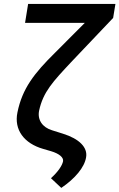

<svg xmlns="http://www.w3.org/2000/svg" viewBox="-20 -747 595 956"><path d="M554.7 -727.3H120L104.8 -633.2H402.3L254.3 -484.7C150.2 -382.1 90.9 -306.1 66.8 -187.1C49 -100.9 99.8 -33 194.6 -5.7L234.7 6C274.9 18.1 297.2 36.9 294 55.8C289.8 77.4 268.8 108.7 233.7 140.3L285.2 188.6C354.4 141.7 400.9 85.6 408.7 36.2C417.3 -13.1 374.3 -56.1 293.3 -81.3L239 -98.4C191.4 -112.9 165.5 -149.9 174.7 -196C195 -289.8 243.6 -340.6 334.5 -437.9L543.3 -657.7Z"/></svg>

Font: Margiela Sans Medium
Style: Italic
Weight: 500
Italic angle: -9.39999°
Designer: Stefan Endress, Andreas Faust
Version: Version 1.100;FEAKit 1.0